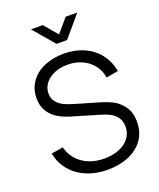

<svg xmlns="http://www.w3.org/2000/svg" viewBox="-170 -1042 957 1159"><g transform="rotate(-20 308.0 -462.5)"><path d="M320 15Q245.2 15 184.6 -10.3Q124 -35.7 84.8 -82.5Q45.7 -129.3 33.3 -192.7L108.7 -205Q120.7 -158.8 150.8 -124.9Q181 -91 225.2 -73.2Q269.5 -55.3 323 -55.3Q376.2 -55.3 418.2 -72.2Q460.2 -89.2 484.1 -120.5Q508 -151.8 508 -193.3Q508 -228.2 491.9 -251.3Q475.8 -274.5 452.4 -287.6Q429 -300.7 397.3 -310L215 -364.3Q167.3 -378.5 133.8 -400.5Q100.2 -422.5 80.8 -456.5Q61.3 -490.5 61.3 -537Q61.3 -596.7 93 -641.6Q124.7 -686.5 180.7 -710.7Q236.7 -734.8 307.7 -734.7Q379.2 -734.3 436.3 -708.8Q493.5 -683.3 530.3 -636Q567.2 -588.7 579 -524.3L502 -510.7Q494.8 -556.7 467.7 -591.4Q440.5 -626.2 398.8 -645.1Q357.2 -664 307 -664.3Q259.3 -664.7 220.9 -648.6Q182.5 -632.5 160.8 -604Q139 -575.5 139 -540Q139 -506 157.8 -483.7Q176.7 -461.3 203.5 -449.1Q230.3 -436.8 267 -426.3L408 -385Q452.2 -372.5 488.8 -354.5Q525.3 -336.5 554.2 -297.7Q583 -258.8 583 -196.7Q583 -131 549.1 -83.2Q515.2 -35.5 455.5 -10.2Q395.8 15 320 15ZM172.3 -940H247.3L321 -853.3L394.7 -940H469.7L355 -805H287Z"/></g></svg>

Font: Hauora
Style: Regular
Weight: 400
Designer: Wayne Shih
Foundry: WCYS
Version: Version 1.001